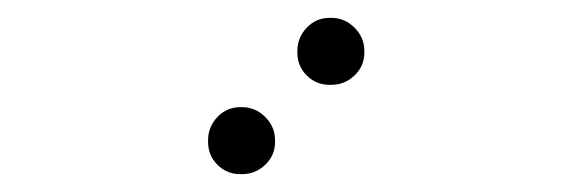

<svg xmlns="http://www.w3.org/2000/svg" viewBox="-20 -808 640 215"><path d="M349 -788Q334 -788 323.5 -777Q313 -766 313 -751V-749Q313 -734 323.5 -723.5Q334 -713 349 -713H351Q366 -713 377 -723.5Q388 -734 388 -749V-751Q388 -766 377 -777Q366 -788 351 -788ZM249 -688Q234 -688 223.5 -677Q213 -666 213 -651V-649Q213 -634 223.5 -623.5Q234 -613 249 -613H251Q266 -613 277 -623.5Q288 -634 288 -649V-651Q288 -666 277 -677Q266 -688 251 -688Z"/></svg>

Font: Doto Rounded
Style: Bold
Weight: 700
Monospace: yes
Version: Version 1.000